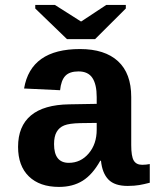

<svg xmlns="http://www.w3.org/2000/svg" viewBox="-20 -733 640 763"><path d="M214.4 9.8Q137.7 9.8 94.7 -32Q51.8 -73.7 51.8 -149.4Q51.8 -231.4 102.8 -274.2Q153.8 -316.9 255.4 -318.4L364.3 -320.3V-347.2Q364.3 -397.5 347.2 -423.3Q330.1 -449.2 292 -449.2Q256.3 -449.2 239.5 -431.4Q222.7 -413.6 218.8 -374.5L75.7 -381.3Q102.1 -538.1 297.9 -538.1Q396.5 -538.1 449 -489.7Q501.5 -441.4 501.5 -347.7V-156.2Q501.5 -111.8 511.5 -95Q521.5 -78.1 544.9 -78.1Q560.5 -78.1 575.2 -81.1V-6.8Q563 -3.9 553.2 -1.5Q543.5 1 533.7 2.4Q523.9 3.9 512.9 4.9Q502 5.9 487.3 5.9Q435.5 5.9 410.9 -19.5Q386.2 -44.9 381.3 -94.2H378.4Q347.7 -39.1 308.3 -14.6Q269 9.8 214.4 9.8ZM364.3 -244.6 298.8 -243.7Q254.9 -242.7 235.1 -234.6Q215.3 -226.6 205.1 -208.7Q194.8 -190.9 194.8 -160.2Q194.8 -85.9 253.4 -85.9Q300.8 -85.9 332.5 -123.3Q364.3 -160.6 364.3 -217.8ZM357.9 -577.6H246.1L120.1 -699.2V-713.4H198.2L301.3 -647.9H303.2L402.3 -713.4H480V-699.2Z"/></svg>

Font: Cousine
Style: Bold
Weight: 700
Monospace: yes
Designer: Steve Matteson
Foundry: Ascender Corporation
Version: Version 1.20